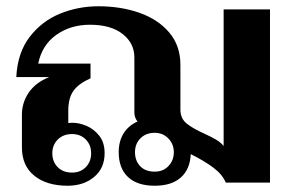

<svg xmlns="http://www.w3.org/2000/svg" viewBox="-20 -583 940 613"><path d="M842 -553V0H701Q690 -26 661.5 -47.5Q633 -69 589 -91Q587 -43 557.5 -16.5Q528 10 474 10Q418 10 388.5 -18Q359 -46 359 -97Q359 -132 374.5 -157Q390 -182 419 -195Q409 -208 409 -224V-400Q409 -445 371.5 -474.5Q334 -504 267 -504Q205 -504 159.5 -471.5Q114 -439 102 -380H269V-333Q231 -316 214.5 -293Q198 -270 198 -229V-190Q203 -191 212 -191Q233 -191 256.5 -181Q280 -171 297 -149.5Q314 -128 314 -94Q314 -46 280.5 -18Q247 10 196 10Q129 10 89.5 -22Q50 -54 50 -112V-217Q50 -255 71.5 -287Q93 -319 137 -337H32Q36 -415 75 -465.5Q114 -516 172 -539.5Q230 -563 294 -563Q366 -563 425.5 -542Q485 -521 520.5 -479Q556 -437 556 -376V-233Q556 -205 575.5 -189Q595 -173 633 -156Q657 -145 671 -136.5Q685 -128 694 -117V-553ZM535 -97Q535 -123 517.5 -141Q500 -159 474 -159Q446 -159 428.5 -141.5Q411 -124 411 -97Q411 -70 427.5 -52.5Q444 -35 474 -35Q501 -35 518 -53Q535 -71 535 -97ZM147 -94Q147 -67 164 -49.5Q181 -32 210 -32Q237 -32 254 -49.5Q271 -67 271 -94Q271 -120 254 -137.5Q237 -155 210 -155Q182 -155 164.5 -137.5Q147 -120 147 -94Z"/></svg>

Font: Taviraj DemiBold
Style: Regular
Weight: 600
Designer: Katatrad Team
Foundry: CadsonDemak
Version: Version 1.030